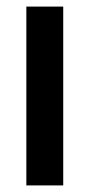

<svg xmlns="http://www.w3.org/2000/svg" viewBox="-20 -563 272 583"><path d="M172 0V-543H60V0Z"/></svg>

Font: Noto Sans Armenian ExtraCondensed SemiBold
Style: Regular
Weight: 600
Width: 2
Designer: Monotype Design Team
Foundry: Monotype Imaging Inc.
Version: Version 2.008